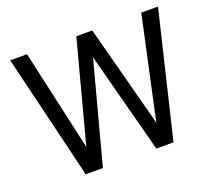

<svg xmlns="http://www.w3.org/2000/svg" viewBox="-120 -869 1139 1027"><g transform="rotate(-20 449.5 -355.5)"><path d="M30.8 -710.9H126.5L252.4 -148.4L254.9 -133.8L257.3 -144.5L407.2 -710.9H498L647.9 -143.6L651.9 -127.4L655.3 -149.4L776.9 -710.9H872.1L701.7 0H604L452.6 -574.7L299.8 0H202.1Z"/></g></svg>

Font: Bert Sans Medium
Style: Regular
Weight: 500
Designer: Christian Robertson, Adam Twardoch, & Cristiano Sobral
Foundry: Google
Version: Version 12.135;January 10, 2020;FontCreator 12.0.0.2547 64-b